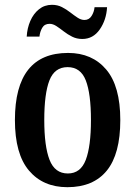

<svg xmlns="http://www.w3.org/2000/svg" viewBox="-20 -768 562 798"><path d="M260 10Q159 10 100.5 -59Q42 -128 42 -269Q42 -548 263 -548Q363 -548 421.5 -479Q480 -410 480 -269Q480 -128 424 -59Q368 10 260 10ZM262 -47Q315 -47 336.5 -103.5Q358 -160 358 -269Q358 -379 336.5 -434Q315 -489 261 -489Q207 -489 185.5 -434Q164 -379 164 -269Q164 -160 186 -103.5Q208 -47 262 -47ZM322 -606Q299 -606 280 -615.5Q261 -625 245 -637.5Q229 -650 214.5 -659.5Q200 -669 186 -669Q165 -669 155.5 -652.5Q146 -636 144 -616H91Q93 -651 106 -681Q119 -711 142 -729.5Q165 -748 196 -748Q219 -748 237.5 -738.5Q256 -729 272 -716.5Q288 -704 302.5 -694.5Q317 -685 331 -685Q350 -685 360.5 -701.5Q371 -718 373 -738H425Q422 -685 394.5 -645.5Q367 -606 322 -606Z"/></svg>

Font: Noto Serif Lao Condensed SemiBold
Style: Regular
Weight: 600
Width: 3
Designer: Monotype Design Team
Foundry: Monotype Imaging Inc.
Version: Version 2.003; ttfautohint (v1.8.4.7-5d5b)